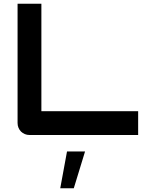

<svg xmlns="http://www.w3.org/2000/svg" viewBox="-20 -720 776 1024"><path d="M716.8 0H137.7Q124 0 112.3 -4.9Q100.6 -9.8 92 -18.3Q83.5 -26.9 78.6 -38.6Q73.7 -50.3 73.7 -64V-700.2H200.7V-127H716.8ZM373.5 284.2H301.3L337.4 87.9H433.6Z"/></svg>

Font: Audiowide
Style: Regular
Weight: 400
Version: Version 1.003